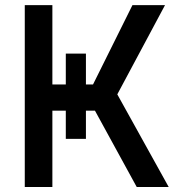

<svg xmlns="http://www.w3.org/2000/svg" viewBox="-20 -748 720 768"><path d="M243.2 -533.7H323.7V-192.4H243.2ZM79.1 0V-727.5H189.5V-410.2H352.1L509.8 -727.5H640.1L449.2 -370.6L654.8 0H526.9L359.9 -305.2H189.5V0Z"/></svg>

Font: Inter 16pt Medium
Style: Regular
Weight: 500
Version: Version 4.001;git-66647c0bb